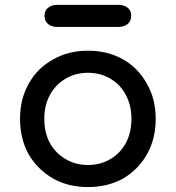

<svg xmlns="http://www.w3.org/2000/svg" viewBox="-20 -757 715 781"><path d="M337.9 3.9Q256.8 3.9 195.3 -31.2Q132.8 -67.4 96.7 -128.9Q61.5 -192.4 61.5 -273.4Q61.5 -355.5 97.7 -418Q132.8 -480.5 195.3 -514.6Q256.8 -550.8 337.9 -550.8Q418 -550.8 480.5 -515.6Q542 -480.5 577.1 -417Q613.3 -355.5 613.3 -273.4Q613.3 -192.4 578.1 -129.9Q543 -67.4 481.4 -31.2Q418.9 3.9 337.9 3.9ZM337.9 -85.9Q389.6 -85.9 429.7 -110.4Q469.7 -133.8 492.2 -175.8Q514.6 -217.8 514.6 -273.4Q514.6 -328.1 492.2 -370.1Q469.7 -413.1 429.7 -436.5Q389.6 -460.9 337.9 -460.9Q286.1 -460.9 246.1 -436.5Q206.1 -413.1 182.6 -370.1Q160.2 -328.1 160.2 -273.4Q160.2 -217.8 182.6 -175.8Q206.1 -133.8 246.1 -110.4Q286.1 -85.9 337.9 -85.9ZM211.9 -647.5Q190.4 -647.5 175.8 -659.2Q161.1 -670.9 161.1 -693.4Q161.1 -714.8 175.8 -725.6Q190.4 -737.3 211.9 -737.3Q294.9 -737.3 461.9 -737.3Q484.4 -737.3 499 -725.6Q513.7 -714.8 513.7 -693.4Q513.7 -670.9 499 -659.2Q484.4 -647.5 461.9 -647.5Q378.9 -647.5 211.9 -647.5Z"/></svg>

Font: Abed
Style: Bold
Weight: 700
Designer: Johan Aakerlund
Version: Version 3.105